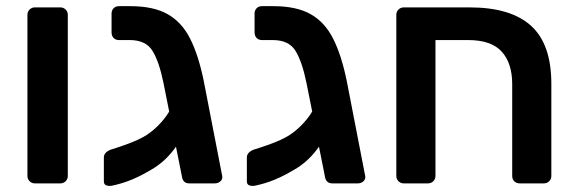

<svg xmlns="http://www.w3.org/2000/svg" viewBox="-20 -595 1872 623"><path d="M93 0Q83 0 76 -7Q69 -14 69 -24V-547Q69 -557 76 -564Q83 -571 93 -571H176Q186 -571 193 -564Q200 -557 200 -547V-24Q200 -14 193 -7Q186 0 176 0Z M480 -50Q441 -26 408.5 -12.5Q376 1 341 8Q331 9 324 6Q317 3 317 -7V-84Q317 -100 338 -109Q345 -111 364.5 -117.5Q384 -124 406 -132.5Q428 -141 444 -150Q468 -163 491 -185.5Q514 -208 529 -233L510 -328Q496 -396 474.5 -430.5Q453 -465 401 -465H366Q355 -465 348.5 -472Q342 -479 342 -490V-551Q342 -561 348.5 -568Q355 -575 366 -575H403Q478 -575 524 -549Q570 -523 597 -469.5Q624 -416 641 -333L701 -24Q703 -14 695.5 -7Q688 0 677 0H594Q573 0 570 -24L551 -119Q521 -76 480 -50Z M944 -50Q905 -26 872.5 -12.5Q840 1 805 8Q795 9 788 6Q781 3 781 -7V-84Q781 -100 802 -109Q809 -111 828.5 -117.5Q848 -124 870 -132.5Q892 -141 908 -150Q932 -163 955 -185.5Q978 -208 993 -233L974 -328Q960 -396 938.5 -430.5Q917 -465 865 -465H830Q819 -465 812.5 -472Q806 -479 806 -490V-551Q806 -561 812.5 -568Q819 -575 830 -575H867Q942 -575 988 -549Q1034 -523 1061 -469.5Q1088 -416 1105 -333L1165 -24Q1167 -14 1159.5 -7Q1152 0 1141 0H1058Q1037 0 1034 -24L1015 -119Q985 -76 944 -50Z M1290 0Q1280 0 1273 -7Q1266 -14 1266 -24V-547Q1266 -557 1273 -564Q1280 -571 1290 -571H1504Q1637 -571 1703 -511.5Q1769 -452 1769 -323V-24Q1769 -14 1762 -7Q1755 0 1745 0H1666Q1656 0 1649 -6.5Q1642 -13 1642 -24V-322Q1642 -390 1608 -427.5Q1574 -465 1499 -465H1393V-24Q1393 -14 1386 -7Q1379 0 1369 0Z"/></svg>

Font: Rubik Medium
Style: Regular
Weight: 500
Designer: Hubert and Fischer
Foundry: Hubert and Fischer
Version: Version 2.300; ttfautohint (v1.8.4.7-5d5b);gftools[0.9.30]